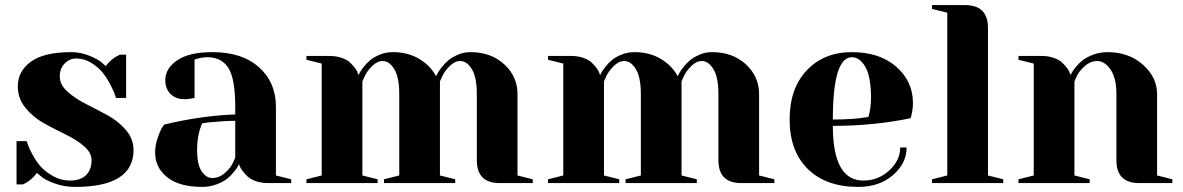

<svg xmlns="http://www.w3.org/2000/svg" viewBox="-20 -720 4650 755"><path d="M275 15Q233 15 195.5 1.5Q158 -12 142 -26L125 -40Q116 -27 102.5 -15.5Q89 -4 80 0L70 5H45V-165H85Q87 -159 90.5 -148.5Q94 -138 108.5 -111Q123 -84 141 -64Q159 -44 189.5 -27Q220 -10 255 -10Q296 -10 318 -31Q340 -52 340 -90Q340 -120 310 -145.5Q280 -171 237.5 -191.5Q195 -212 152.5 -235.5Q110 -259 80 -296Q50 -333 50 -380Q50 -440 101.5 -477.5Q153 -515 260 -515Q296 -515 330 -501.5Q364 -488 380 -474L396 -460Q405 -473 418.5 -484.5Q432 -496 442 -500L451 -505H476V-335H436Q434 -341 430.5 -351.5Q427 -362 413 -389Q399 -416 382.5 -436Q366 -456 338.5 -473Q311 -490 280 -490Q253 -490 234 -470Q215 -450 215 -420Q215 -387 245 -360Q275 -333 317.5 -311.5Q360 -290 402.5 -267Q445 -244 475 -209Q505 -174 505 -130Q505 15 275 15Z M775 -235Q755 -190 755 -130Q755 -74 772.5 -47Q790 -20 815 -20Q842 -20 864.5 -40Q887 -60 896 -80L905 -100V-245Q878 -245 845.5 -242.5Q813 -240 794 -238ZM815 -515Q932 -515 998.5 -455.5Q1065 -396 1065 -300V-30L1125 -15V0H1035Q1008 0 986.5 -7.5Q965 -15 953 -26.5Q941 -38 933 -49Q925 -60 922 -68L920 -75Q918 -71 915 -65Q912 -59 899.5 -43.5Q887 -28 871.5 -16Q856 -4 830 5.5Q804 15 775 15Q685 15 637.5 -23Q590 -61 590 -120Q590 -147 599 -174.5Q608 -202 616 -216L625 -230Q770 -265 905 -270V-300Q905 -411 878 -453Q851 -495 795 -495Q782 -495 769.5 -492.5Q757 -490 751 -488L745 -485V-335Q725 -330 705 -330Q671 -330 650.5 -350.5Q630 -371 630 -405Q630 -451 677 -483Q724 -515 815 -515Z M1855 -90V-350Q1855 -416 1835.5 -448Q1816 -480 1790 -480Q1768 -480 1748 -460Q1728 -440 1719 -420L1710 -400V-30L1770 -15V0H1490V-15L1550 -30V-350Q1550 -416 1530.5 -448Q1511 -480 1485 -480Q1463 -480 1443 -460Q1423 -440 1414 -420L1405 -400V-30L1465 -15V0H1185V-15L1245 -30V-470L1185 -485V-500H1275Q1302 -500 1323.5 -492.5Q1345 -485 1357 -473.5Q1369 -462 1377 -451Q1385 -440 1387 -432L1390 -425Q1392 -429 1395 -435Q1398 -441 1410 -456.5Q1422 -472 1436.5 -484Q1451 -496 1474.5 -505.5Q1498 -515 1525 -515Q1583 -515 1627.5 -489Q1672 -463 1695 -420Q1697 -424 1700 -430.5Q1703 -437 1715 -453Q1727 -469 1741.5 -481.5Q1756 -494 1779.5 -504.5Q1803 -515 1830 -515Q1911 -515 1963 -467Q2015 -419 2015 -350V-30L2075 -15V0H1945Q1855 0 1855 -90Z M2805 -90V-350Q2805 -416 2785.5 -448Q2766 -480 2740 -480Q2718 -480 2698 -460Q2678 -440 2669 -420L2660 -400V-30L2720 -15V0H2440V-15L2500 -30V-350Q2500 -416 2480.5 -448Q2461 -480 2435 -480Q2413 -480 2393 -460Q2373 -440 2364 -420L2355 -400V-30L2415 -15V0H2135V-15L2195 -30V-470L2135 -485V-500H2225Q2252 -500 2273.5 -492.5Q2295 -485 2307 -473.5Q2319 -462 2327 -451Q2335 -440 2337 -432L2340 -425Q2342 -429 2345 -435Q2348 -441 2360 -456.5Q2372 -472 2386.5 -484Q2401 -496 2424.5 -505.5Q2448 -515 2475 -515Q2533 -515 2577.5 -489Q2622 -463 2645 -420Q2647 -424 2650 -430.5Q2653 -437 2665 -453Q2677 -469 2691.5 -481.5Q2706 -494 2729.5 -504.5Q2753 -515 2780 -515Q2861 -515 2913 -467Q2965 -419 2965 -350V-30L3025 -15V0H2895Q2805 0 2805 -90Z M3255 -250Q3295 -250 3330 -252.5Q3365 -255 3380 -258L3395 -260Q3405 -295 3405 -335Q3405 -418 3383 -456.5Q3361 -495 3330 -495Q3255 -495 3255 -250ZM3355 15Q3228 15 3156.5 -55.5Q3085 -126 3085 -250Q3085 -372 3152.5 -443.5Q3220 -515 3330 -515Q3439 -515 3504.5 -457.5Q3570 -400 3570 -315Q3570 -299 3567.5 -284Q3565 -269 3563 -262L3560 -255Q3415 -225 3255 -225Q3255 -10 3375 -10Q3434 -10 3477 -50Q3520 -90 3520 -140H3545Q3545 -78 3491.5 -31.5Q3438 15 3355 15Z M3645 -700H3775Q3865 -700 3865 -610V-30L3925 -15V0H3645V-15L3705 -30V-670L3645 -685Z M4370 -90V-350Q4370 -413 4347 -446.5Q4324 -480 4295 -480Q4268 -480 4245.5 -460Q4223 -440 4214 -420L4205 -400V-30L4265 -15V0H3985V-15L4045 -30V-470L3985 -485V-500H4075Q4102 -500 4123.5 -492.5Q4145 -485 4157 -473.5Q4169 -462 4177 -451Q4185 -440 4187 -432L4190 -425Q4192 -429 4195 -435Q4198 -441 4210.5 -456.5Q4223 -472 4238.5 -484Q4254 -496 4280 -505.5Q4306 -515 4335 -515Q4419 -515 4474.5 -465.5Q4530 -416 4530 -350V-30L4590 -15V0H4460Q4370 0 4370 -90Z"/></svg>

Font: Yeseva One
Style: Regular
Weight: 400
Designer: Jovanny Lemonad
Foundry: Jovanny Lemonad
Version: Version 2.000